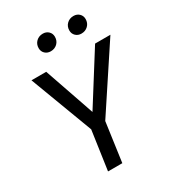

<svg xmlns="http://www.w3.org/2000/svg" viewBox="-210 -1011 1022 1129"><g transform="rotate(-30 300.5 -446.5)"><path d="M496.7 -689.1H600.8L320.8 -264.9L283.8 0H186.8L224.8 -263.9L64.8 -689.1H164.9L282.4 -348.6ZM249 -779.8Q225.9 -779.8 210.8 -794.4Q195.7 -809 195.7 -831.1Q195.7 -858.3 213.8 -875.9Q232 -893.5 259.1 -893.5Q282.3 -893.5 297.4 -878.9Q312.4 -864.3 312.4 -842.2Q312.4 -815 294.3 -797.4Q276.2 -779.8 249 -779.8ZM457.3 -779.8Q434.2 -779.8 419.1 -794.4Q404 -809 404 -831.1Q404 -858.3 422.1 -875.9Q440.3 -893.5 467.4 -893.5Q490.6 -893.5 505.7 -878.9Q520.8 -864.3 520.8 -842.2Q520.8 -815 502.6 -797.4Q484.5 -779.8 457.3 -779.8Z"/></g></svg>

Font: Fira Sans Variable
Style: Italic
Weight: 397
Italic angle: -8°
Designer: Carrois Corporate & Edenspiekermann AG
Foundry: Carrois Corporate GbR & Edenspiekermann AG
Version: Version 4.202